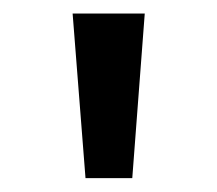

<svg xmlns="http://www.w3.org/2000/svg" viewBox="-20 -685 317 280"><path d="M85.9 -665.3H191.1L172.9 -425.2H104.7Z"/></svg>

Font: Khula Semibold
Style: Regular
Weight: 600
Designer: Erin McLaughlin, Steve Matteson
Version: Version 1.000;PS 1.0;hotconv 1.0.72;makeotf.lib2.5.5900; ttf